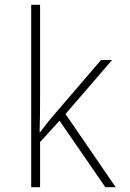

<svg xmlns="http://www.w3.org/2000/svg" viewBox="-20 -780 540 800"><path d="M110 0H147V-188L228 -277L419 0H462L253 -305L447 -530H401L195 -290C178 -270 164 -251 147 -229H145C147 -283 147 -327 147 -381V-760H110Z"/></svg>

Font: Noto Sans Mono ExtraCondensed ExtraLight
Style: Regular
Weight: 200
Width: 2
Designer: Monotype Design Team
Foundry: Monotype Imaging Inc.
Version: Version 2.014